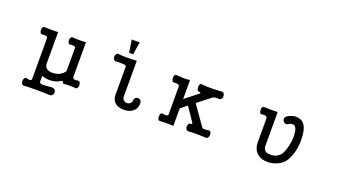

<svg xmlns="http://www.w3.org/2000/svg" viewBox="-67 -1316 3634 2056"><g transform="rotate(20 1750.0 -288.0)"><path d="M240.2 -522.5Q226.6 -524.4 219.7 -511.7Q212.9 -500 212.9 -481.4Q212.9 -463.9 219.7 -452.1Q226.6 -439.5 240.2 -440.4Q272.5 -445.3 288.1 -439.5Q303.7 -434.6 303.7 -415V42Q303.7 61.5 284.2 62.5Q273.4 63.5 249 57.6Q231.4 53.7 221.7 67.4Q212.9 80.1 212.9 99.6Q212.9 119.1 221.7 131.8Q231.4 145.5 249 141.6Q292 138.7 378.9 138.7Q465.8 138.7 527.3 141.6Q550.8 145.5 565.4 131.8Q579.1 119.1 579.1 99.6Q579.1 80.1 565.4 67.4Q550.8 53.7 527.3 57.6H521.5Q454.1 64.5 430.7 63.5Q393.6 61.5 393.6 42V-24.4Q408.2 -17.6 430.7 -12.7Q455.1 -7.8 482.4 -7.8Q522.5 -7.8 551.8 -17.6Q578.1 -25.4 603.5 -43Q614.3 -49.8 620.1 -44.9Q627 -41 630.9 -22.5Q665 -25.4 703.1 -25.4Q742.2 -25.4 771.5 -22.5Q785.2 -19.5 793.9 -34.2Q801.8 -45.9 801.8 -65.4Q801.8 -85 793.9 -96.7Q785.2 -110.4 771.5 -106.4H765.6Q736.3 -102.5 726.6 -105.5Q710.9 -111.3 710.9 -134.8V-522.5Q676.8 -519.5 635.7 -519.5Q593.8 -519.5 560.5 -522.5Q546.9 -524.4 539.1 -510.7Q531.2 -499 531.2 -481.4Q531.2 -463.9 539.1 -452.1Q546.9 -439.5 560.5 -440.4Q592.8 -445.3 606.4 -441.4Q621.1 -436.5 621.1 -420.9V-161.1Q598.6 -126 561.5 -108.4Q527.3 -91.8 481.4 -91.8Q446.3 -91.8 422.9 -106.4Q393.6 -125 393.6 -165V-522.5Q365.2 -520.5 319.3 -520.5Q270.5 -520.5 240.2 -522.5Z M1481.4 -105.5Q1481.4 -127 1467.8 -139.6Q1456.1 -151.4 1439.5 -151.4Q1421.9 -151.4 1410.2 -139.6Q1397.5 -127 1397.5 -105.5Q1397.5 -87.9 1380.9 -74.2Q1365.2 -60.5 1344.7 -60.5Q1322.3 -60.5 1306.6 -75.2Q1290 -90.8 1290 -115.2V-522.5Q1242.2 -517.6 1179.7 -518.6Q1120.1 -518.6 1085.9 -522.5Q1068.4 -526.4 1057.6 -512.7Q1047.9 -500 1047.9 -481.4Q1047.9 -462.9 1057.6 -450.2Q1068.4 -436.5 1085.9 -439.5L1099.6 -440.4Q1146.5 -441.4 1166 -439.5Q1200.2 -436.5 1200.2 -424.8V-105.5Q1200.2 -43.9 1237.3 -11.7Q1272.5 18.6 1340.8 18.6Q1402.3 18.6 1440.4 -13.7Q1481.4 -47.9 1481.4 -105.5ZM1252 -717.8H1161.1L1183.6 -574.2H1229.5Z M1806.6 -418V-94.7Q1806.6 -84 1783.2 -81.1Q1763.7 -80.1 1743.2 -85Q1729.5 -87.9 1722.7 -73.2Q1715.8 -61.5 1715.8 -43Q1715.8 -24.4 1722.7 -11.7Q1729.5 1 1743.2 -1Q1774.4 -2.9 1813.5 -2.9Q1853.5 -2.9 1896.5 -1V-200.2L1968.8 -258.8L2065.4 -117.2Q2078.1 -100.6 2078.1 -90.8Q2077.1 -82 2065.4 -85Q2050.8 -87.9 2042 -74.2Q2033.2 -61.5 2033.2 -43.9Q2032.2 -25.4 2041 -13.7Q2050.8 0 2068.4 -1Q2107.4 -3.9 2173.8 -3.9Q2226.6 -2.9 2268.6 -1Q2282.2 0 2291 -14.6Q2298.8 -27.3 2298.8 -44.9Q2298.8 -63.5 2291 -75.2Q2282.2 -87.9 2268.6 -85L2244.1 -82Q2220.7 -79.1 2211.9 -80.1Q2200.2 -81.1 2193.4 -90.8L2037.1 -312.5L2183.6 -426.8Q2195.3 -436.5 2210 -438.5Q2218.8 -440.4 2236.3 -439.5H2256.8Q2272.5 -438.5 2283.2 -452.1Q2292 -463.9 2292 -482.4Q2292 -500 2283.2 -512.7Q2272.5 -525.4 2256.8 -523.4Q2195.3 -518.6 2139.6 -518.6Q2074.2 -517.6 2031.2 -523.4Q2017.6 -527.3 2009.8 -513.7Q2002.9 -502.9 2002.9 -483.4Q2002.9 -465.8 2008.8 -453.1Q2014.6 -438.5 2025.4 -439.5Q2041 -439.5 2045.9 -435.5Q2050.8 -432.6 2043 -422.9L1896.5 -306.6V-523.4Q1862.3 -517.6 1820.3 -518.6Q1791 -519.5 1743.2 -523.4Q1729.5 -526.4 1722.7 -513.7Q1715.8 -501 1715.8 -482.4Q1715.8 -463.9 1722.7 -452.1Q1729.5 -437.5 1743.2 -439.5Q1767.6 -442.4 1783.2 -438.5Q1806.6 -433.6 1806.6 -418Z M2805.7 -415V-142.6Q2805.7 -71.3 2850.6 -27.3Q2896.5 17.6 2974.6 17.6Q3028.3 17.6 3078.1 -3.9Q3144.5 -31.2 3176.8 -86.9Q3204.1 -136.7 3218.8 -193.4Q3234.4 -253.9 3234.4 -325.2Q3234.4 -447.3 3193.4 -500Q3159.2 -543 3093.8 -543Q3079.1 -543 3052.7 -535.2Q3021.5 -524.4 3001 -509.8Q2984.4 -498 2982.4 -480.5Q2980.5 -463.9 2990.2 -450.2Q3000 -436.5 3015.6 -432.6Q3032.2 -428.7 3047.9 -439.5Q3057.6 -448.2 3070.3 -451.2Q3080.1 -454.1 3093.8 -454.1Q3117.2 -454.1 3129.9 -429.7Q3146.5 -397.5 3146.5 -325.2Q3146.5 -279.3 3133.8 -225.6Q3121.1 -170.9 3102.5 -134.8Q3081.1 -98.6 3048.8 -82Q3018.6 -66.4 2973.6 -66.4Q2939.5 -66.4 2919.9 -81.1Q2895.5 -99.6 2895.5 -139.6V-522.5Q2867.2 -520.5 2822.3 -520.5Q2772.5 -520.5 2742.2 -522.5Q2729.5 -524.4 2721.7 -511.7Q2715.8 -500 2715.8 -481.4Q2715.8 -463.9 2721.7 -452.1Q2729.5 -439.5 2742.2 -440.4Q2775.4 -445.3 2790 -439.5Q2805.7 -434.6 2805.7 -415Z"/></g></svg>

Font: GungsuhChe
Style: Regular
Weight: 400
Monospace: yes
Version: Version 2.21